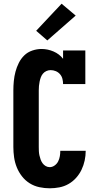

<svg xmlns="http://www.w3.org/2000/svg" viewBox="-20 -1007 540 1035"><path d="M248 8Q220 8 192 2Q164 -4 140 -19Q116 -34 98.5 -56.5Q81 -79 70.5 -105Q60 -131 56 -159Q52 -187 52 -215V-520Q52 -545 54.5 -570.5Q57 -596 63.5 -620.5Q70 -645 81.5 -668Q93 -691 111 -708.5Q129 -726 154 -734.5Q179 -743 204 -743Q237 -743 268.5 -729.5Q300 -716 320 -690V-735H440V-554H320Q320 -568 316.5 -582Q313 -596 303.5 -607Q294 -618 280.5 -623.5Q267 -629 253 -629Q241 -629 230 -624Q219 -619 211.5 -610Q204 -601 200 -590Q196 -579 193.5 -567Q191 -555 190 -543.5Q189 -532 189 -520V-215Q189 -204 189.5 -192.5Q190 -181 192.5 -169.5Q195 -158 199 -147Q203 -136 209.5 -127Q216 -118 226 -112Q236 -106 248 -106Q262 -106 274.5 -115Q287 -124 293.5 -137Q300 -150 302.5 -164.5Q305 -179 305 -194H442Q442 -168 436.5 -142Q431 -116 419.5 -92Q408 -68 390 -48Q372 -28 349 -15Q326 -2 300 3Q274 8 248 8ZM235 -789 175 -841 312 -987 388 -923Z"/></svg>

Font: Iosevka Slab Heavy
Style: Regular
Weight: 900
Monospace: yes
Designer: Belleve Invis
Foundry: Belleve Invis
Version: Version 11.1.0; ttfautohint (v1.8.3)